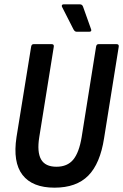

<svg xmlns="http://www.w3.org/2000/svg" viewBox="-20 -859 569 887"><path d="M231.9 8Q129.6 8 84 -50.9Q38.5 -109.7 56.3 -225.9L123.9 -643.6Q125.9 -655 134.9 -655H218.9Q230.3 -655 228.5 -643L161.3 -224.9Q150.5 -156.8 169.7 -122.7Q188.9 -88.7 240.8 -88.7Q291.1 -88.7 318.3 -121.4Q345.4 -154.2 357.2 -225.5L423.9 -643.6Q425.9 -655 434.8 -655H518.9Q530.3 -655 528.5 -643L460.9 -220.9Q442.7 -103 387.7 -47.5Q332.7 8 231.9 8ZM334.5 -712.3Q329.3 -712.3 325.7 -715.3Q322.1 -718.4 319.3 -723.6L266.2 -828Q264.4 -832.4 266.5 -835.7Q268.6 -839 273.6 -839H348.9Q359.9 -839 363.7 -828L400.9 -723.6Q402.9 -718.8 400.7 -715.5Q398.5 -712.3 392.3 -712.3Z"/></svg>

Font: Sofia Sans Condensed
Style: Italic
Weight: 400
Italic angle: -9°
Designer: Botio Nikoltchev, Ani Petrova
Foundry: lettersoup
Version: Version 4.101